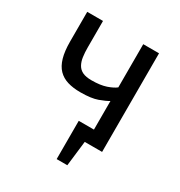

<svg xmlns="http://www.w3.org/2000/svg" viewBox="-151 -608 792 843"><g transform="rotate(30 245.0 -186.5)"><path d="M333 -212Q317 -202 285.5 -190.5Q254 -179 199 -179Q162 -179 134 -187.5Q106 -196 87 -215.5Q68 -235 58.5 -268Q49 -301 49 -350V-500H129V-366Q129 -340 132 -318.5Q135 -297 144 -281Q153 -265 170 -257Q187 -249 215 -249Q260 -249 289 -259Q318 -269 333 -281V-500H413V0H325L310 127H256V-67H333Z"/></g></svg>

Font: PT Sans
Style: Regular
Weight: 400
Version: Version 2.003W OFL; ttfautohint (v1.6)